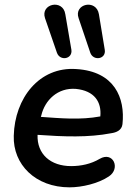

<svg xmlns="http://www.w3.org/2000/svg" viewBox="-20 -793 580 823"><path d="M278 10C331 10 401 -6 447 -37C498 -71 465 -146 407 -112C370 -90 327 -81 285 -81C197 -81 138 -132 141 -215C254 -207 359 -203 457 -222C478 -225 502 -234 505 -261C517 -373 471 -487 307 -497C148 -508 43 -372 39 -211C35 -88 132 10 278 10ZM317 -715 367 -567C380 -530 436 -539 429 -580L404 -732C393 -799 295 -777 317 -715ZM173 -715 224 -567C237 -530 292 -539 286 -580L260 -732C250 -799 152 -777 173 -715ZM155 -292 157 -298C172 -363 227 -418 305 -412C385 -404 416 -356 410 -294C324 -278 241 -286 155 -292Z"/></svg>

Font: SN Pro Semibold
Style: Italic
Weight: 600
Italic angle: -9°
Designer: Tobias Whetton
Foundry: Supernotes
Version: Version 1.001;Glyphs 3.2 (3249)